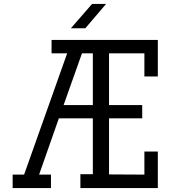

<svg xmlns="http://www.w3.org/2000/svg" viewBox="-20 -952 896 972"><path d="M532 -69 711 -68V-185H779V0H387V-70H450V-353H278L178 -68H238V0H44V-68H102L320 -682H241V-750H779V-565H711V-682H532V-420H700V-353H532ZM395 -682 302 -420H450V-682ZM339 -809 446 -932H517L412 -809Z"/></svg>

Font: Kelly Slab
Style: Regular
Weight: 400
Designer: Denis Masharov
Foundry: Denis Masharov
Version: Version 1.001